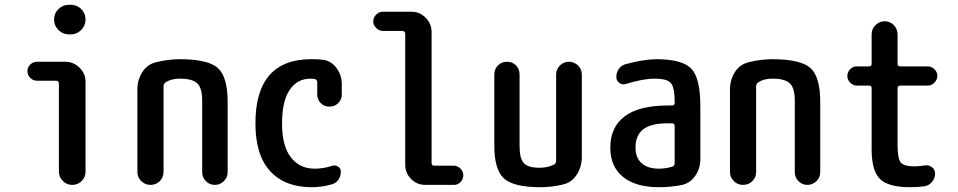

<svg xmlns="http://www.w3.org/2000/svg" viewBox="-20 -780 4040 810"><path d="M135.7 -439.5Q120.1 -439.5 107.9 -451.2Q95.7 -462.9 95.7 -480.5Q95.7 -496.1 107.9 -507.8Q120.1 -519.5 135.7 -519.5H254.9Q290 -519.5 315.4 -494.6Q340.8 -469.7 340.8 -434.6V-55.7Q340.8 -32.2 324.2 -16.1Q307.6 0 284.7 0Q261.7 0 245.1 -16.6Q228.5 -33.2 228.5 -55.7V-427.7Q228.5 -438.5 216.8 -439.5ZM278.3 -759.8Q304.7 -759.8 322.8 -741.7Q340.8 -723.6 340.8 -697.8Q340.8 -671.9 322.3 -653.3Q303.7 -634.8 278.3 -634.8H271.5Q245.1 -634.8 226.6 -653.3Q208 -671.9 208 -697.8Q208 -723.6 226.6 -741.7Q245.1 -759.8 271.5 -759.8Z M559.6 -54.7V-402.3Q559.6 -443.4 580.6 -476.1Q601.6 -508.8 638.7 -517.6Q685.5 -529.3 735.4 -530.3Q857.4 -530.3 898.9 -493.2Q940.4 -456.1 940.4 -349.6V-53.7Q940.4 -31.2 924.3 -15.6Q908.2 0 886.2 0Q864.3 0 848.6 -15.6Q833 -31.2 833 -53.7V-355.5Q833 -408.2 812.5 -428.2Q792 -448.2 738.3 -448.2Q702.1 -448.2 678.7 -432.6Q669.9 -426.8 669.9 -415V-54.7Q669.9 -31.2 653.8 -15.6Q637.7 0 614.7 0Q591.8 0 575.7 -16.1Q559.6 -32.2 559.6 -54.7Z M1294.9 9.8Q1181.6 9.8 1119.6 -58.1Q1057.6 -126 1057.6 -259.8Q1057.6 -529.3 1292 -530.3Q1325.2 -530.3 1339.8 -528.3Q1376 -524.4 1398.9 -494.1Q1421.9 -463.9 1421.9 -424.8V-381.8Q1421.9 -359.4 1406.7 -344.7Q1391.6 -330.1 1369.6 -330.1Q1347.7 -330.1 1333 -345.2Q1318.4 -360.4 1318.4 -381.8V-433.6Q1318.4 -444.3 1305.7 -447.3Q1300.8 -448.2 1290 -448.2Q1234.4 -448.2 1202.1 -400.9Q1169.9 -353.5 1169.9 -259.8Q1169.9 -164.1 1207 -116.2Q1244.1 -68.4 1307.6 -68.4Q1343.8 -68.4 1379.9 -80.1Q1393.6 -85 1405.8 -77.6Q1418 -70.3 1418 -55.7Q1418 -37.1 1407.7 -22Q1397.5 -6.8 1378.9 -2Q1336.9 9.8 1294.9 9.8Z M1595.7 -649.4Q1580.1 -649.4 1567.4 -661.6Q1554.7 -673.8 1554.7 -689.9Q1554.7 -706.1 1566.9 -718.3Q1579.1 -730.5 1595.7 -730.5H1715.8Q1751 -730.5 1775.9 -705.1Q1800.8 -679.7 1800.8 -644.5V-91.8Q1800.8 -81.1 1811.5 -81.1H1894.5Q1910.2 -81.1 1922.4 -68.8Q1934.6 -56.6 1934.6 -40Q1934.6 -24.4 1923.3 -12.2Q1912.1 0 1894.5 0H1774.4Q1739.3 0 1714.4 -24.9Q1689.5 -49.8 1689.5 -85V-637.7Q1689.5 -648.4 1677.7 -649.4Z M2259.8 9.8Q2146.5 9.8 2106 -27.3Q2065.4 -64.5 2065.4 -165V-465.8Q2065.4 -488.3 2080.6 -503.9Q2095.7 -519.5 2119.1 -519.5Q2141.6 -519.5 2156.7 -504.4Q2171.9 -489.3 2171.9 -465.8V-165Q2171.9 -111.3 2189.9 -91.8Q2208 -72.3 2256.8 -72.3Q2291 -72.3 2317.4 -85.9Q2326.2 -89.8 2326.2 -102.5V-464.8Q2326.2 -488.3 2342.3 -503.9Q2358.4 -519.5 2380.4 -519.5Q2402.3 -519.5 2418.5 -503.9Q2434.6 -488.3 2434.6 -464.8V-118.2Q2434.6 -77.1 2413.6 -43.9Q2392.6 -10.7 2356.4 -2Q2309.6 9.8 2259.8 9.8Z M2797.9 -259.8Q2725.6 -259.8 2693.4 -234.4Q2661.1 -209 2661.1 -157.2Q2661.1 -114.3 2687 -91.3Q2712.9 -68.4 2759.8 -68.4Q2789.1 -68.4 2816.4 -77.1Q2826.2 -80.1 2826.2 -91.8V-249Q2826.2 -259.8 2815.4 -259.8ZM2759.8 9.8Q2662.1 9.8 2608.4 -33.7Q2554.7 -77.1 2554.7 -157.2Q2554.7 -243.2 2615.2 -289.1Q2675.8 -335 2797.9 -335H2815.4Q2826.2 -335 2826.2 -345.7V-351.6Q2826.2 -410.2 2810.5 -429.2Q2794.9 -448.2 2742.2 -448.2Q2693.4 -448.2 2620.1 -425.8Q2605.5 -420.9 2592.8 -430.2Q2580.1 -439.5 2580.1 -455.1Q2580.1 -474.6 2590.8 -489.7Q2601.6 -504.9 2621.1 -509.8Q2693.4 -529.3 2748 -530.3Q2858.4 -530.3 2896.5 -490.2Q2934.6 -450.2 2934.6 -332V-108.4Q2934.6 -69.3 2912.6 -37.6Q2890.6 -5.9 2853.5 1Q2807.6 9.8 2759.8 9.8Z M3059.6 -54.7V-402.3Q3059.6 -443.4 3080.6 -476.1Q3101.6 -508.8 3138.7 -517.6Q3185.5 -529.3 3235.4 -530.3Q3357.4 -530.3 3398.9 -493.2Q3440.4 -456.1 3440.4 -349.6V-53.7Q3440.4 -31.2 3424.3 -15.6Q3408.2 0 3386.2 0Q3364.3 0 3348.6 -15.6Q3333 -31.2 3333 -53.7V-355.5Q3333 -408.2 3312.5 -428.2Q3292 -448.2 3238.3 -448.2Q3202.1 -448.2 3178.7 -432.6Q3169.9 -426.8 3169.9 -415V-54.7Q3169.9 -31.2 3153.8 -15.6Q3137.7 0 3114.7 0Q3091.8 0 3075.7 -16.1Q3059.6 -32.2 3059.6 -54.7Z M3594.7 -418.9Q3579.1 -418.9 3566.9 -431.2Q3554.7 -443.4 3554.7 -460Q3554.7 -475.6 3566.4 -487.8Q3578.1 -500 3594.7 -500H3646.5Q3657.2 -500 3657.2 -510.7V-634.8Q3657.2 -658.2 3673.8 -674.3Q3690.4 -690.4 3712.4 -690.4Q3734.4 -690.4 3750.5 -674.3Q3766.6 -658.2 3766.6 -634.8V-510.7Q3766.6 -500 3778.3 -500H3893.6Q3910.2 -500 3922.4 -487.8Q3934.6 -475.6 3934.6 -460Q3934.6 -444.3 3922.4 -431.6Q3910.2 -418.9 3893.6 -418.9H3778.3Q3767.6 -418.9 3766.6 -408.2V-169.9Q3766.6 -111.3 3779.8 -94.7Q3793 -78.1 3839.8 -78.1Q3852.5 -78.1 3880.9 -82Q3897.5 -85 3911.1 -75.2Q3924.8 -65.4 3924.8 -47.9Q3924.8 -28.3 3912.1 -12.7Q3899.4 2.9 3879.9 5.9Q3854.5 9.8 3820.3 9.8Q3728.5 9.8 3692.9 -24.4Q3657.2 -58.6 3657.2 -150.4V-408.2Q3657.2 -418.9 3646.5 -418.9Z"/></svg>

Font: Rounded-X Mgen+ 1mn medium
Style: Regular
Weight: 500
Designer: [Source Han Sans]
Ryoko NISHIZUKA  (kana & ideographs); Paul D. Hunt (Latin, Greek & Cyrillic); Wenlong ZHANG  (bopomofo
Version: Version 1.059.20150602